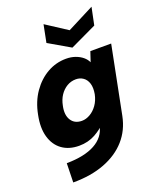

<svg xmlns="http://www.w3.org/2000/svg" viewBox="-169 -845 933 1143"><g transform="rotate(-20 297.0 -273.0)"><path d="M456 -500H588L503 -72Q486 13 432.5 73.5Q379 134 293 167Q207 200 93 200L96 79Q209 78 275.5 41.5Q342 5 356 -64V-66L380 -78Q351 -44 305 -18.5Q259 7 202 7Q138 7 94.5 -24.5Q51 -56 34.5 -114Q18 -172 34 -250Q49 -329 89 -386.5Q129 -444 184.5 -475.5Q240 -507 304 -507Q336 -507 362.5 -497.5Q389 -488 407.5 -472.5Q426 -457 435 -437ZM191 -250Q179 -195 200.5 -161Q222 -127 268 -127Q294 -127 320 -142Q346 -157 365.5 -184.5Q385 -212 393 -250Q400 -290 391.5 -317Q383 -344 363 -358Q343 -372 317 -372Q286 -372 260 -356.5Q234 -341 216 -314Q198 -287 191 -250ZM553 -746 530 -635 363 -556 227 -635 249 -746 383 -659Z"/></g></svg>

Font: Albert Sans ExtraBold
Style: Italic
Weight: 800
Italic angle: -11.25°
Designer: Andreas Rasmussen
Foundry: a.Foundry
Version: Version 1.025